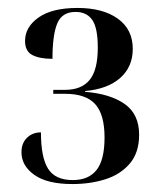

<svg xmlns="http://www.w3.org/2000/svg" viewBox="-20 -843 410 483"><path d="M162 -380Q99 -380 66.5 -403Q34 -426 34 -460Q34 -483 48 -496.5Q62 -510 83 -510Q83 -447 101 -418.5Q119 -390 163 -390Q203 -390 223 -415.5Q243 -441 243 -497Q243 -555 219.5 -581Q196 -607 144 -607H114V-617H144Q185 -617 205.5 -642Q226 -667 226 -723Q226 -773 212 -793Q198 -813 170 -813Q136 -813 124 -784Q112 -755 112 -695Q80 -695 61.5 -704.5Q43 -714 43 -740Q43 -775 77 -799Q111 -823 175 -823Q239 -823 276.5 -796Q314 -769 314 -720Q314 -675 282.5 -647Q251 -619 194 -614V-612Q257 -607 293.5 -581.5Q330 -556 330 -504Q330 -459 306.5 -431.5Q283 -404 245 -392Q207 -380 162 -380Z"/></svg>

Font: Noto Serif Display SemiCondensed Medium
Style: Regular
Weight: 500
Width: 4
Designer: Monotype Design Team
Foundry: Monotype Imaging Inc.
Version: Version 2.009